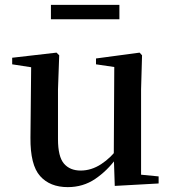

<svg xmlns="http://www.w3.org/2000/svg" viewBox="-20 -752 707 788"><path d="M258 16Q185 16 144.5 -29.5Q104 -75 105 -187L108 -492L134 -472L30 -488V-515L212 -536L223 -525L218 -385V-181Q218 -109 242.5 -80.5Q267 -52 311 -52Q355 -52 395.5 -78.5Q436 -105 468 -149L497 -103H458Q420 -51 370.5 -17.5Q321 16 258 16ZM451 11 447 -111V-113L449 -477L374 -488V-512L553 -536L563 -525L559 -385V-35L631 -28V1ZM189 -673V-732H470V-673Z"/></svg>

Font: Noto Serif TC SemiBold
Style: Regular
Weight: 600
Version: Version 2.002-H1;hotconv 1.1.0;makeotfexe 2.6.0